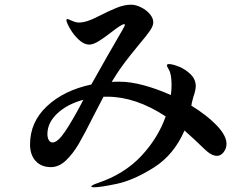

<svg xmlns="http://www.w3.org/2000/svg" viewBox="-20 -774 1040 818"><path d="M945 -161Q945 -142 933 -126Q921 -110 904 -110Q880 -110 849 -141Q809 -180 766 -218Q721 -114 635 -60Q549 -6 478.5 9Q408 24 379 24Q369 24 369 21Q369 15 396 6Q509 -32 581 -108.5Q653 -185 686 -278Q558 -362 437 -362H421L380 -283Q341 -205 316 -162Q291 -119 261 -90.5Q231 -62 197 -62Q156 -62 132 -88Q108 -114 108 -159Q108 -254 180 -321.5Q252 -389 369 -414Q402 -473 438.5 -537Q475 -601 498 -640Q512 -663 512 -669Q512 -671 509 -671Q498 -671 456 -638Q424 -613 400.5 -598.5Q377 -584 360 -584Q338 -584 315.5 -605Q293 -626 278 -652.5Q263 -679 263 -688Q263 -693 267 -693Q270 -693 286.5 -685.5Q303 -678 316 -678Q349 -678 396 -703Q441 -726 475 -740Q509 -754 539 -754Q558 -754 580.5 -743Q603 -732 618 -714.5Q633 -697 633 -679Q633 -664 619.5 -644Q606 -624 573 -585Q564 -574 538.5 -542.5Q513 -511 490 -478Q478 -461 456 -425Q467 -426 489 -426Q536 -426 593 -410.5Q650 -395 708 -369Q711 -392 711 -411Q711 -459 699 -478Q691 -491 691 -495Q691 -501 700 -501Q715 -501 742.5 -490Q770 -479 792 -457.5Q814 -436 814 -407Q814 -390 804 -362Q798 -341 797 -335Q797 -330 795 -324Q862 -283 903.5 -239.5Q945 -196 945 -161ZM335 -349Q266 -330 224 -290.5Q182 -251 182 -203Q182 -187 188 -177Q194 -167 204 -167Q226 -167 257.5 -214Q289 -261 328 -335Z"/></svg>

Font: Shippori Antique
Style: Regular
Weight: 400
Designer: FONTDASU
Foundry: FONTDASU / Google Inc. / but / Adobe
Version: Version 2.001